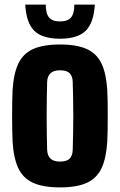

<svg xmlns="http://www.w3.org/2000/svg" viewBox="-20 -803 520 833"><path d="M240.5 10Q167 10 123.2 -10Q79.5 -30 59 -74.2Q38.5 -118.5 34.5 -191Q34 -208 33.2 -236.8Q32.5 -265.5 32.5 -298.5Q32.5 -331.5 33 -361.5Q33.5 -391.5 34.5 -410Q38.5 -481.5 58.8 -525.5Q79 -569.5 122.8 -589.8Q166.5 -610 240.5 -610Q315 -610 358.2 -589.5Q401.5 -569 421.5 -525Q441.5 -481 445.5 -410Q446.5 -393 447 -364Q447.5 -335 447.5 -302Q447.5 -269 447 -239.5Q446.5 -210 445.5 -191Q441.5 -119.5 421.5 -75.2Q401.5 -31 358.2 -10.5Q315 10 240.5 10ZM240.5 -102Q270 -102 282.5 -115.2Q295 -128.5 295.5 -153Q296.5 -187.5 297.2 -224.8Q298 -262 298 -300.5Q298 -339 297.2 -376.2Q296.5 -413.5 295.5 -448Q295 -472 282.5 -485Q270 -498 240.5 -498Q212 -498 198.8 -485Q185.5 -472 184.5 -448Q183.5 -413.5 183 -376Q182.5 -338.5 182.5 -300.2Q182.5 -262 183 -224.5Q183.5 -187 184.5 -153Q185.5 -128.5 198.8 -115.2Q212 -102 240.5 -102ZM240.5 -635Q164 -635 129 -669.2Q94 -703.5 89.5 -783H178.5Q178.5 -744 193 -727Q207.5 -710 240.5 -710Q273.5 -710 288 -727Q302.5 -744 302.5 -783H391.5Q386.5 -703.5 351.5 -669.2Q316.5 -635 240.5 -635Z"/></svg>

Font: Big Shoulders Display Thin Black
Style: Regular
Weight: 900
Version: Version 2.002